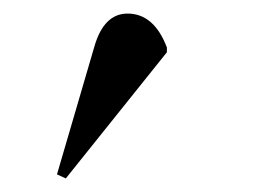

<svg xmlns="http://www.w3.org/2000/svg" viewBox="-20 -781 374 283"><path d="M77 -518 64 -524 119 -712Q133 -761 168 -761Q207 -761 226 -711V-704Z"/></svg>

Font: Literata 72pt SemiBold
Style: Regular
Weight: 600
Designer: Latin by Veronika Burian and Jose Scaglione. Greek by Irene Vlachou. Cyrillic by Vera Evstafieva.
Foundry: TypeTogether
Version: Version 3.002